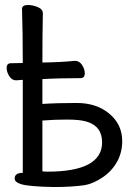

<svg xmlns="http://www.w3.org/2000/svg" viewBox="-20 -732 563 774"><path d="M170.9 -40Q391.6 -40 391.6 -158.2Q391.6 -224.1 327.6 -242.2Q300.8 -250 250 -250Q197.8 -250 150.9 -246.1V-41ZM196.8 22Q92.8 20 63 9.8Q39.1 2 39.1 -12.2Q39.1 -35.2 71.8 -35.2V-410.2L44.9 -408.2Q27.8 -408.2 17.3 -425Q6.8 -441.9 6.8 -458Q6.8 -477.1 23.9 -477.1L71.8 -478Q71.8 -599.1 68.8 -695.8Q68.8 -711.9 92.8 -711.9Q111.8 -711.9 132.3 -703.4Q152.8 -694.8 152.8 -678.2Q150.9 -599.1 150.9 -480Q224.6 -481 282.7 -486.8Q299.8 -486.8 310.8 -470Q321.8 -453.1 321.8 -437Q321.8 -417 304.7 -417Q214.8 -417 150.9 -413.1V-313Q209 -316.9 289.1 -316.9Q369.6 -316.9 421.1 -273.4Q472.7 -230 472.7 -163.1Q472.7 -117.2 451.7 -79.6Q430.7 -42 393.8 -17.1Q356.9 7.8 322.8 14.2Q270 22 196.8 22Z"/></svg>

Font: LXGW WenKai GB Screen
Style: Regular
Weight: 400
Designer: LXGW / Fontworks Inc.
Foundry: LXGW / Fontworks Inc.
Version: Version 1.321;February 19, 2024;FontCreator 14.0.0.2901 64-b